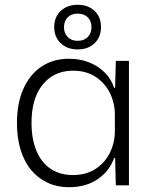

<svg xmlns="http://www.w3.org/2000/svg" viewBox="-20 -776 641 804"><path d="M268 8Q220 8 180 -10.5Q140 -29 111 -63.5Q82 -98 66.5 -148Q51 -198 51 -261Q51 -345 78.5 -405.5Q106 -466 155 -498Q204 -530 268 -530Q316 -530 354 -514.5Q392 -499 419 -472Q446 -445 458 -408H462L465 -521H520V0H465L462 -115H458Q439 -60 389.5 -26Q340 8 268 8ZM285 -43Q341 -43 380.5 -69Q420 -95 440.5 -137Q461 -179 461 -228V-295Q461 -344 440.5 -386Q420 -428 380.5 -454Q341 -480 286 -480Q233 -480 194 -454Q155 -428 133.5 -379.5Q112 -331 112 -261Q112 -193 133 -143.5Q154 -94 193 -68.5Q232 -43 285 -43ZM305 -569Q262 -569 234.5 -595Q207 -621 207 -662Q207 -705 234.5 -730.5Q262 -756 305 -756Q349 -756 376 -730.5Q403 -705 403 -662Q403 -621 376 -595Q349 -569 305 -569ZM305 -605Q332 -605 347.5 -621Q363 -637 363 -662Q363 -688 347.5 -703.5Q332 -719 305 -719Q279 -719 263.5 -703.5Q248 -688 248 -662Q248 -637 263.5 -621Q279 -605 305 -605Z"/></svg>

Font: Mona Sans ExtraLight Light
Style: Regular
Weight: 300
Version: Version 2.000